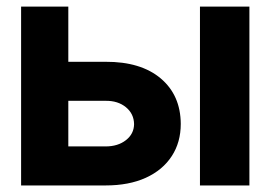

<svg xmlns="http://www.w3.org/2000/svg" viewBox="-20 -566 826 586"><path d="M138.7 -258.3V-377.4H302.2Q409.7 -377.9 470.5 -326.7Q531.2 -275.4 531.7 -188Q531.7 -131.8 504.4 -89.8Q476.6 -46.9 425 -23.4Q373.5 0 302.2 0H44.4V-545.9H188.5V-119.1H302.2Q339.8 -119.1 364.3 -138.2Q388.7 -157.2 389.2 -187Q388.7 -218.8 364.3 -238.8Q339.8 -258.8 302.2 -258.3ZM741.2 0H590.3V-545.9H741.2Z"/></svg>

Font: Inter Tight Stencil
Style: Bold
Weight: 700
Designer: Rasmus Andersson
Foundry: rsms
Version: Version 3.004;Glyphs 3.1.2 (3151)